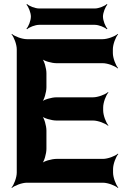

<svg xmlns="http://www.w3.org/2000/svg" viewBox="-20 -905 606 951"><path d="M491 -358V-373C491 -397 505 -434 517 -447L515 -449C502 -437 465 -423 441 -423H260C236 -423 196 -412 184 -399L186 -397C199 -409 210 -449 210 -473V-542C210 -566 199 -606 186 -618L184 -616C196 -603 236 -592 260 -592H489C513 -592 550 -578 563 -566L565 -568C553 -581 539 -618 539 -642V-661C539 -685 553 -722 565 -735L563 -737C550 -725 513 -711 489 -711H113C89 -711 52 -725 39 -737L37 -735C49 -722 63 -685 63 -661V-50C63 -26 49 11 37 24L39 26C52 14 89 0 113 0H490C514 0 551 14 564 26L566 24C554 11 540 -26 540 -50V-68C540 -92 554 -129 566 -142L564 -144C551 -132 514 -118 490 -118H260C236 -118 196 -107 184 -94L186 -92C199 -104 210 -144 210 -168V-258C210 -282 199 -322 186 -334L184 -332C196 -319 236 -308 260 -308H441C465 -308 502 -294 515 -282L517 -284C505 -297 491 -334 491 -358ZM490 -823C490 -842 502 -872 512 -882L509 -885C499 -875 469 -863 450 -863H174C154 -863 124 -875 114 -885L111 -882C121 -872 133 -842 133 -823C133 -803 121 -773 111 -763L114 -760C124 -770 154 -782 174 -782H450C469 -782 499 -770 509 -760L512 -763C502 -773 490 -803 490 -823Z"/></svg>

Font: Asimov
Style: Edge
Weight: 500
Designer: Google
Version: Version 2.000980: 2014